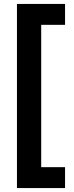

<svg xmlns="http://www.w3.org/2000/svg" viewBox="-20 -814 373 974"><path d="M66 140H310V34H189V-688H310V-794H66Z"/></svg>

Font: Vanilla Cream
Style: Bold
Weight: 700
Designer: Jeremy Tribby, Jinavaṁso
Foundry: Tribby Type
Version: Version 1.422;Glyphs 3.1.2 (3151)